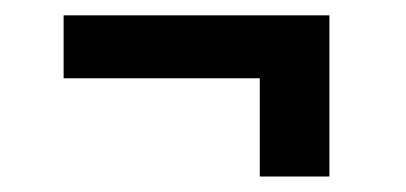

<svg xmlns="http://www.w3.org/2000/svg" viewBox="-20 -412 526 249"><path d="M407.2 -392.1V-310.5H62.5V-392.1ZM407.2 -355V-183.1H316.9V-355Z"/></svg>

Font: Roboto Condensed Medium
Style: Regular
Weight: 500
Designer: Christian Robertson
Foundry: Google
Version: Version 3.0